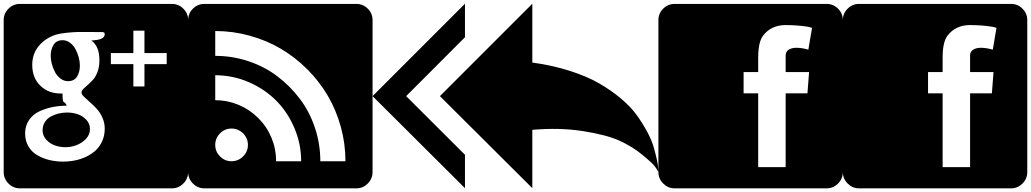

<svg xmlns="http://www.w3.org/2000/svg" viewBox="-20 -821 5590 1041"><path d="M467.8 -121.1Q467.8 -90.8 445.6 -67.6Q423.3 -44.4 393.8 -33.7Q364.3 -22.9 335 -22.9Q305.7 -22.9 278.6 -32.2Q251.5 -41.5 231.2 -63.2Q210.9 -85 210.9 -115.2Q210.9 -139.6 223.1 -158.9Q235.4 -178.2 255.6 -189.2Q275.9 -200.2 298.3 -205.6Q320.8 -210.9 344.2 -210.9Q373 -210.9 400.1 -202.1Q427.2 -193.4 447.5 -172.1Q467.8 -150.9 467.8 -121.1ZM413.1 -465.8Q413.1 -430.7 397.7 -405.8Q382.3 -380.9 349.1 -380.9Q326.7 -380.9 308.1 -394.8Q289.6 -408.7 278.3 -430.2Q267.1 -451.7 261 -474.6Q254.9 -497.6 254.9 -518.1Q254.9 -553.2 270.5 -578.1Q286.1 -603 318.8 -603Q341.3 -603 359.9 -589.1Q378.4 -575.2 389.6 -553.7Q400.9 -532.2 407 -509.3Q413.1 -486.3 413.1 -465.8ZM547.9 -636.2Q547.9 -638.2 547.4 -639.9Q546.9 -641.6 546.1 -642.6Q545.4 -643.6 544.4 -644.3Q543.5 -645 541.7 -645.5Q540 -646 539.1 -646.5Q538.1 -647 535.9 -647Q533.7 -647 532.7 -647Q531.7 -647 529.3 -647Q526.9 -647 525.9 -647Q523.4 -647 473.6 -647.5Q423.8 -647.9 401.1 -647.5Q378.4 -647 341.3 -643.3Q304.2 -639.6 282.2 -632.8Q224.1 -613.3 189.5 -570.8Q154.8 -528.3 154.8 -469.2Q154.8 -398.9 199 -356Q243.2 -313 313 -314H318.8Q318.8 -290 320.8 -279.3Q322.8 -268.6 325.7 -267.6Q328.6 -266.6 333.3 -262.5Q337.9 -258.3 341.8 -248Q302.2 -248 265.4 -240.7Q228.5 -233.4 193.6 -217.3Q158.7 -201.2 137.5 -170.2Q116.2 -139.2 116.2 -97.2Q116.2 -57.1 134.5 -26.6Q152.8 3.9 183.3 21.2Q213.9 38.6 248.8 46.9Q283.7 55.2 320.8 55.2Q354.5 55.2 386.5 48.8Q418.5 42.5 448 28.3Q477.5 14.2 499.5 -6.3Q521.5 -26.9 534.7 -57.1Q547.9 -87.4 547.9 -124Q547.9 -155.3 534.9 -183.8Q522 -212.4 503.4 -232.2Q484.9 -252 466.3 -268.1Q447.8 -284.2 434.8 -297.1Q421.9 -310.1 421.9 -318.8Q421.9 -328.6 431.9 -338.9Q441.9 -349.1 456.1 -361.1Q470.2 -373 484.6 -388.9Q499 -404.8 509 -432.1Q519 -459.5 519 -494.1Q519 -570.8 475.1 -601.1Q477.5 -601.6 487.8 -602.5Q498 -603.5 504.2 -604.2Q510.3 -605 519.5 -607.7Q528.8 -610.4 534.2 -613.5Q539.6 -616.7 543.7 -622.6Q547.9 -628.4 547.9 -636.2ZM763.2 -473.1H883.8V-533.2H763.2V-654.8H703.1V-533.2H581.1V-473.1H703.1V-352.1H763.2ZM1000 -711.9V111.8Q1000 147.9 973.9 174.1Q947.8 200.2 912.1 200.2H87.9Q52.2 200.2 26.1 174.1Q0 147.9 0 111.8V-711.9Q0 -748 25.9 -773.9Q51.8 -799.8 87.9 -799.8H912.1Q948.2 -799.8 974.1 -773.9Q1000 -748 1000 -711.9Z M1324.2 -35.2Q1324.2 -71.8 1297.9 -97.9Q1271.5 -124 1234.9 -124Q1198.7 -124 1172.9 -97.9Q1147 -71.8 1147 -35.2Q1147 1 1173.1 27.1Q1199.2 53.2 1234.9 53.2Q1271.5 53.2 1297.9 27.1Q1324.2 1 1324.2 -35.2ZM1477.1 53.2H1612.8Q1612.8 -41.5 1575.9 -127.7Q1539.1 -213.9 1476.6 -276.4Q1414.1 -338.9 1327.9 -376Q1241.7 -413.1 1147 -413.1V-277.8Q1212.9 -277.8 1273.2 -252.7Q1333.5 -227.5 1379.9 -181.2Q1426.8 -134.8 1451.9 -74.2Q1477.1 -13.7 1477.1 53.2ZM1716.8 53.2H1853Q1853 -42.5 1827.6 -134Q1802.2 -225.6 1756.6 -303Q1710.9 -380.4 1645.8 -445.6Q1580.6 -510.7 1503.2 -556.4Q1425.8 -602.1 1334.2 -627.4Q1242.7 -652.8 1147 -652.8V-518.1Q1239.7 -518.1 1326.7 -489.3Q1413.6 -460.4 1483.6 -407.5Q1553.7 -354.5 1606.4 -284.2Q1659.2 -213.9 1688 -126.7Q1716.8 -39.6 1716.8 53.2ZM2000 -711.9V111.8Q2000 147.9 1973.9 174.1Q1947.8 200.2 1912.1 200.2H1087.9Q1052.2 200.2 1026.1 174.1Q1000 147.9 1000 111.8V-711.9Q1000 -748 1025.9 -773.9Q1051.8 -799.8 1087.9 -799.8H1912.1Q1948.2 -799.8 1974.1 -773.9Q2000 -748 2000 -711.9Z M2866.2 -800.8V-481.9Q2976.1 -466.8 3069.6 -436.8Q3163.1 -406.7 3228.5 -368.9Q3293.9 -331.1 3347.2 -286.4Q3400.4 -241.7 3433.1 -195.8Q3465.8 -149.9 3489.7 -105.2Q3513.7 -60.5 3524.7 -21.7Q3535.6 17.1 3542 46.9Q3548.3 76.7 3548.8 93.8L3549.8 110.8Q3543.9 99.6 3530.8 81.5Q3517.6 63.5 3463.1 18.6Q3408.7 -26.4 3338.9 -58.1Q3269 -89.8 3142.6 -109.9Q3016.1 -129.9 2866.2 -117.2V199.2L2365.2 -299.8ZM2501 -800.8V-619.1L2182.1 -299.8L2501 18.1V199.2L2000 -299.8Z M4362.8 -551.8 4382.8 -669.9Q4363.8 -676.8 4327.9 -680.4Q4292 -684.1 4265.6 -684.6L4239.7 -685.1Q4160.6 -685.1 4116.7 -627Q4090.8 -592.3 4090.8 -507.8V-502V-465.8V-430.2H4011.7V-314.9H4090.8V85H4239.7V-314.9H4357.9L4366.7 -430.2H4239.7V-465.8V-507.8V-520Q4239.7 -541.5 4256.6 -551.8Q4273.4 -562 4298.8 -562Q4329.6 -561.5 4362.8 -551.8ZM4549.8 -711.9V111.8Q4549.8 147.9 4523.7 174.1Q4497.6 200.2 4461.9 200.2H3637.7Q3602.1 200.2 3575.9 174.1Q3549.8 147.9 3549.8 111.8V-711.9Q3549.8 -748 3575.7 -773.9Q3601.6 -799.8 3637.7 -799.8H4461.9Q4498 -799.8 4523.9 -773.9Q4549.8 -748 4549.8 -711.9Z M5362.8 -551.8 5382.8 -669.9Q5363.8 -676.8 5327.9 -680.4Q5292 -684.1 5265.6 -684.6L5239.7 -685.1Q5160.6 -685.1 5116.7 -627Q5090.8 -592.3 5090.8 -507.8V-502V-465.8V-430.2H5011.7V-314.9H5090.8V85H5239.7V-314.9H5357.9L5366.7 -430.2H5239.7V-465.8V-507.8V-520Q5239.7 -541.5 5256.6 -551.8Q5273.4 -562 5298.8 -562Q5329.6 -561.5 5362.8 -551.8ZM5549.8 -711.9V111.8Q5549.8 147.9 5523.7 174.1Q5497.6 200.2 5461.9 200.2H4637.7Q4602.1 200.2 4575.9 174.1Q4549.8 147.9 4549.8 111.8V-711.9Q4549.8 -748 4575.7 -773.9Q4601.6 -799.8 4637.7 -799.8H5461.9Q5498 -799.8 5523.9 -773.9Q5549.8 -748 5549.8 -711.9Z"/></svg>

Font: Web Symbols
Style: Regular
Weight: 400
Designer: Igor Kiselev
Foundry: Just Be Nice studio
Version: Version 1.000;PS 001.001;hotconv 1.0.56